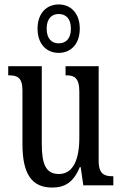

<svg xmlns="http://www.w3.org/2000/svg" viewBox="-20 -834 550 864"><path d="M244 -596C297 -596 339 -634 339 -705C339 -776 297 -814 244 -814C191 -814 149 -776 149 -705C149 -634 191 -596 244 -596ZM244 -639C215 -639 190 -657 190 -705C190 -753 215 -771 244 -771C274 -771 299 -753 299 -705C299 -657 274 -639 244 -639ZM215 10C269 10 310 -11 339 -82H343L355 0H490V-41H486C452 -41 424 -49 424 -109V-536H275V-495H278C312 -495 337 -486 337 -422V-215C337 -117 310 -51 245 -51C185 -51 168 -97 168 -188V-536H17V-495H21C56 -495 81 -486 81 -428V-186C81 -48 125 10 215 10Z"/></svg>

Font: Noto Serif Sinhala ExtraCondensed
Style: Regular
Weight: 400
Width: 2
Designer: Jelle Bosma - Monotype Design Team
Foundry: Monotype Imaging Inc.
Version: Version 2.007